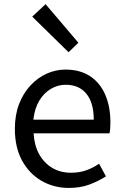

<svg xmlns="http://www.w3.org/2000/svg" viewBox="-20 -892 594 925"><path d="M311.7 13.4Q239.5 13.4 180.4 -20.6Q121.3 -54.6 86.4 -118.2Q51.6 -181.9 51.6 -271Q51.6 -337.5 71.6 -390.1Q91.7 -442.7 126.5 -480.1Q161.4 -517.6 205 -537.2Q248.6 -556.8 295.4 -556.8Q364.6 -556.8 412.8 -525.7Q461 -494.5 486.4 -437.1Q511.9 -379.7 511.9 -301.7Q511.9 -287.4 510.9 -274.1Q510 -260.7 507.6 -249.7H141.9Q145 -192.4 168.3 -149.8Q191.7 -107.2 231.1 -83.5Q270.4 -59.8 322.3 -59.8Q361.8 -59.8 394.5 -71.2Q427.1 -82.7 457.5 -103.1L490.3 -42.5Q454.8 -19.4 411 -3Q367.2 13.4 311.7 13.4ZM140.7 -315.5H431.7Q431.7 -397.1 396.2 -440.3Q360.8 -483.6 296.5 -483.6Q258.5 -483.6 225.1 -463.9Q191.7 -444.3 169.2 -406.9Q146.7 -369.6 140.7 -315.5ZM310.3 -640.4 135.3 -811.8 199.6 -871.9 357.7 -686.1Z"/></svg>

Font: Noto Sans HK Thin
Style: Regular
Weight: 100
Designer: Ryoko NISHIZUKA 西塚涼子 (kana, bopomofo & ideographs); Paul D. Hunt (Latin, Greek & Cyrillic); Sandoll Communications 산돌커뮤니
Foundry: Adobe
Version: Version 2.004-H2;hotconv 1.0.118;makeotfexe 2.5.65603